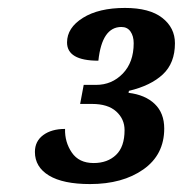

<svg xmlns="http://www.w3.org/2000/svg" viewBox="-20 -844 461 484"><path d="M68 -461Q68 -488 89 -503.5Q110 -519 144 -519Q143 -486 161 -459.5Q179 -433 216 -433Q251 -433 272.5 -453.5Q294 -474 294 -516Q294 -544 273 -563Q252 -582 212 -582H182L191 -630H222Q262 -630 289.5 -658.5Q317 -687 317 -735Q317 -753 309 -764.5Q301 -776 286 -776Q237 -776 228 -691Q149 -691 149 -737Q149 -774 189 -799Q229 -824 295 -824Q357 -824 389 -799Q421 -774 421 -735Q421 -685 390.5 -656.5Q360 -628 305 -615L304 -610Q346 -605 370 -582Q394 -559 394 -520Q394 -454 341.5 -417Q289 -380 207 -380Q139 -380 103.5 -401.5Q68 -423 68 -461Z"/></svg>

Font: Noto Serif NarrowExtraBold
Style: Italic
Weight: 800
Width: 4
Italic angle: -12°
Designer: Monotype Design Team
Foundry: Monotype Imaging Inc.
Version: Version 1.001